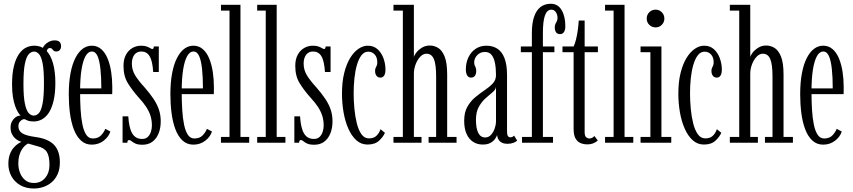

<svg xmlns="http://www.w3.org/2000/svg" viewBox="-20 -776 4636 1044"><path d="M164.5 249Q121 249 89.8 230.8Q58.5 212.5 42 182Q25.5 151.5 25.5 116Q25.5 85 33.5 63.5Q41.5 42 53.5 28Q65.5 14 77.2 6.2Q89 -1.5 96.5 -4.5Q92 -5.5 82.5 -10Q73 -14.5 62.8 -23.2Q52.5 -32 45 -46.8Q37.5 -61.5 37.5 -82.5Q37.5 -102.5 45.5 -116.5Q53.5 -130.5 64.2 -138.2Q75 -146 84.5 -147Q86 -147 88.8 -147.5Q91.5 -148 92.5 -147.5Q86 -152.5 78 -165.5Q70 -178.5 62.5 -199.2Q55 -220 50.2 -249.2Q45.5 -278.5 45.5 -316Q45.5 -375.5 55.5 -416Q65.5 -456.5 82.5 -481.2Q99.5 -506 121 -516.8Q142.5 -527.5 166 -527.5Q205 -527.5 230.2 -502.5Q255.5 -477.5 268.2 -432.2Q281 -387 281 -325.5Q281 -269 271.5 -228.8Q262 -188.5 245.8 -163.5Q229.5 -138.5 208.2 -127Q187 -115.5 163.5 -115.5Q141.5 -115.5 129.2 -121Q117 -126.5 115 -127.5Q114.5 -128 113.8 -128Q113 -128 111.5 -128Q101.5 -128 90.8 -117.5Q80 -107 80 -89.5Q80 -65.5 99.8 -52Q119.5 -38.5 173 -31Q241 -22 273.2 11Q305.5 44 305.5 107Q305.5 143.5 293.5 170.5Q281.5 197.5 261.2 214.8Q241 232 216 240.5Q191 249 164.5 249ZM164.5 219Q202.5 219 225.8 191.2Q249 163.5 249 121.5Q249 72.5 234.5 50Q220 27.5 183.5 19Q173 16 163 13.2Q153 10.5 145 8Q137 5.5 132.5 4.5Q115 14 103.2 30.5Q91.5 47 85.5 67.8Q79.5 88.5 79.5 112.5Q79.5 139 88.8 163.5Q98 188 117 203.5Q136 219 164.5 219ZM163.5 -147.5Q179 -147.5 191.5 -161Q204 -174.5 211.5 -212.8Q219 -251 219 -323.5Q219 -394 211.8 -431Q204.5 -468 192.2 -481.8Q180 -495.5 165 -495.5Q150 -495.5 136.8 -481.8Q123.5 -468 115.5 -430.2Q107.5 -392.5 107.5 -320.5Q107.5 -249 115.5 -211.8Q123.5 -174.5 136.2 -161Q149 -147.5 163.5 -147.5ZM207 -495.5Q211 -523.5 232.2 -540Q253.5 -556.5 276.5 -556.5Q296 -556.5 304 -548Q312 -539.5 312 -524.5Q312 -512 305 -504Q298 -496 286 -496Q276 -496 271.2 -500.8Q266.5 -505.5 262.8 -510.2Q259 -515 251 -515Q244.5 -515 239.5 -509.5Q234.5 -504 234.5 -494Z M479 10.5Q444 10.5 419.8 -12.2Q395.5 -35 381 -73.8Q366.5 -112.5 360.2 -161.5Q354 -210.5 354 -263Q354 -328.5 363.5 -378.2Q373 -428 390.2 -461.2Q407.5 -494.5 430 -511Q452.5 -527.5 479 -527.5Q509.5 -527.5 531 -508.2Q552.5 -489 565.5 -456.8Q578.5 -424.5 584.5 -385Q590.5 -345.5 590.5 -305Q590.5 -294.5 590.5 -284.2Q590.5 -274 590 -264H408.5V-295.5H531Q531 -355 526.2 -400.2Q521.5 -445.5 510.5 -470.8Q499.5 -496 479 -496Q459.5 -496 445.2 -471Q431 -446 423.2 -397.5Q415.5 -349 415.5 -278Q415.5 -226 418.2 -180Q421 -134 428.2 -98.8Q435.5 -63.5 449 -43.2Q462.5 -23 484.5 -23Q514 -23 530.2 -40.8Q546.5 -58.5 552.5 -75.5L580 -61Q571.5 -32.5 543.8 -11Q516 10.5 479 10.5Z M755 11Q729.5 11 716 4.5Q702.5 -2 695.5 -8.2Q688.5 -14.5 682.5 -14.5Q676.5 -14.5 674.5 -10.5Q672.5 -6.5 672.5 0H646.5V-143.5H677.5Q679.5 -112 684.8 -88.8Q690 -65.5 699 -50.5Q708 -35.5 721.2 -28Q734.5 -20.5 753 -20.5Q772.5 -20.5 784 -31.8Q795.5 -43 800.8 -60Q806 -77 806 -94Q806 -120.5 798.8 -144.8Q791.5 -169 775.5 -193.8Q759.5 -218.5 733 -247Q700 -284 675.8 -322.8Q651.5 -361.5 651.5 -417.5Q651.5 -454 665 -478.5Q678.5 -503 700.2 -515.2Q722 -527.5 746.5 -527.5Q766.5 -527.5 778.2 -523Q790 -518.5 797 -514Q804 -509.5 808.5 -509.5Q812.5 -509.5 814.2 -513Q816 -516.5 816.5 -523.5H843.5V-384.5H813Q811 -415 806.2 -436.2Q801.5 -457.5 793.5 -470.5Q785.5 -483.5 774.2 -489.8Q763 -496 748 -496Q724 -496 710.5 -478Q697 -460 697 -430.5Q697 -396 714.5 -367Q732 -338 766.5 -300.5Q794.5 -268.5 814.2 -239.2Q834 -210 844 -180.2Q854 -150.5 854 -116.5Q854 -79 842.2 -50.2Q830.5 -21.5 808.5 -5.2Q786.5 11 755 11Z M1031.5 10.5Q996.5 10.5 972.2 -12.2Q948 -35 933.5 -73.8Q919 -112.5 912.8 -161.5Q906.5 -210.5 906.5 -263Q906.5 -328.5 916 -378.2Q925.5 -428 942.8 -461.2Q960 -494.5 982.5 -511Q1005 -527.5 1031.5 -527.5Q1062 -527.5 1083.5 -508.2Q1105 -489 1118 -456.8Q1131 -424.5 1137 -385Q1143 -345.5 1143 -305Q1143 -294.5 1143 -284.2Q1143 -274 1142.5 -264H961V-295.5H1083.5Q1083.5 -355 1078.8 -400.2Q1074 -445.5 1063 -470.8Q1052 -496 1031.5 -496Q1012 -496 997.8 -471Q983.5 -446 975.8 -397.5Q968 -349 968 -278Q968 -226 970.8 -180Q973.5 -134 980.8 -98.8Q988 -63.5 1001.5 -43.2Q1015 -23 1037 -23Q1066.5 -23 1082.8 -40.8Q1099 -58.5 1105 -75.5L1132.5 -61Q1124 -32.5 1096.2 -11Q1068.5 10.5 1031.5 10.5Z M1181.5 0V-31.5H1228V-718.5H1181.5V-750H1287.5V-31.5H1335V0Z M1378.5 0V-31.5H1425V-718.5H1378.5V-750H1484.5V-31.5H1532V0Z M1689 11Q1663.5 11 1650 4.5Q1636.5 -2 1629.5 -8.2Q1622.5 -14.5 1616.5 -14.5Q1610.5 -14.5 1608.5 -10.5Q1606.5 -6.5 1606.5 0H1580.5V-143.5H1611.5Q1613.5 -112 1618.8 -88.8Q1624 -65.5 1633 -50.5Q1642 -35.5 1655.2 -28Q1668.5 -20.5 1687 -20.5Q1706.5 -20.5 1718 -31.8Q1729.5 -43 1734.8 -60Q1740 -77 1740 -94Q1740 -120.5 1732.8 -144.8Q1725.5 -169 1709.5 -193.8Q1693.5 -218.5 1667 -247Q1634 -284 1609.8 -322.8Q1585.5 -361.5 1585.5 -417.5Q1585.5 -454 1599 -478.5Q1612.5 -503 1634.2 -515.2Q1656 -527.5 1680.5 -527.5Q1700.5 -527.5 1712.2 -523Q1724 -518.5 1731 -514Q1738 -509.5 1742.5 -509.5Q1746.5 -509.5 1748.2 -513Q1750 -516.5 1750.5 -523.5H1777.5V-384.5H1747Q1745 -415 1740.2 -436.2Q1735.5 -457.5 1727.5 -470.5Q1719.5 -483.5 1708.2 -489.8Q1697 -496 1682 -496Q1658 -496 1644.5 -478Q1631 -460 1631 -430.5Q1631 -396 1648.5 -367Q1666 -338 1700.5 -300.5Q1728.5 -268.5 1748.2 -239.2Q1768 -210 1778 -180.2Q1788 -150.5 1788 -116.5Q1788 -79 1776.2 -50.2Q1764.5 -21.5 1742.5 -5.2Q1720.5 11 1689 11Z M1978.5 10Q1943.5 10 1917.5 -13.5Q1891.5 -37 1874 -76.8Q1856.5 -116.5 1848 -165.8Q1839.5 -215 1839.5 -266.5Q1839.5 -331 1851.8 -379.8Q1864 -428.5 1884.2 -461.2Q1904.5 -494 1929.5 -510.8Q1954.5 -527.5 1979.5 -527.5Q2011.5 -527.5 2032.8 -508.5Q2054 -489.5 2065 -459.5Q2076 -429.5 2076 -397Q2076 -376.5 2068.8 -365.2Q2061.5 -354 2048.5 -354Q2035 -354 2027.2 -364Q2019.5 -374 2019.5 -390Q2019.5 -400.5 2022.5 -406.5Q2025.5 -412.5 2028.5 -419.2Q2031.5 -426 2031.5 -437.5Q2031.5 -464 2017.5 -479.5Q2003.5 -495 1982 -495Q1960.5 -495 1945.5 -475.5Q1930.5 -456 1921 -423.5Q1911.5 -391 1907.2 -350.8Q1903 -310.5 1903 -269.5Q1903 -228.5 1907 -185.2Q1911 -142 1920.2 -105.2Q1929.5 -68.5 1945.5 -46Q1961.5 -23.5 1986 -23.5Q2012 -23.5 2026.8 -37.5Q2041.5 -51.5 2049 -73.5L2073 -54Q2064.5 -33 2041.8 -11.5Q2019 10 1978.5 10Z M2119.5 0V-31.5H2170.5V-718.5H2119.5V-750H2230.5V-465Q2231.5 -473.5 2242.5 -488.5Q2253.5 -503.5 2273 -516Q2292.5 -528.5 2317 -528.5Q2340.5 -528.5 2362 -515.8Q2383.5 -503 2397.5 -469Q2411.5 -435 2411.5 -370V-31.5H2462.5V0H2310.5V-31.5H2351.5V-359Q2351.5 -427 2339 -455.5Q2326.5 -484 2299 -484Q2281 -484 2265.5 -468Q2250 -452 2240.5 -427.5Q2231 -403 2230.5 -377.5V-31.5H2272V0Z M2604.5 10Q2575.5 10 2552.8 -4.5Q2530 -19 2517 -47.8Q2504 -76.5 2504 -119Q2504 -165.5 2521.5 -196Q2539 -226.5 2564.8 -247.8Q2590.5 -269 2616.2 -286.2Q2642 -303.5 2659.5 -322.2Q2677 -341 2677 -367.5Q2677 -406 2671.2 -434.2Q2665.5 -462.5 2652.5 -478Q2639.5 -493.5 2617 -493.5Q2591.5 -493.5 2575 -476.2Q2558.5 -459 2558.5 -437Q2558.5 -426 2561.5 -419.8Q2564.5 -413.5 2567 -407.2Q2569.5 -401 2569.5 -389.5Q2569.5 -374 2562.2 -364Q2555 -354 2541 -354Q2527.5 -354 2520.2 -366Q2513 -378 2513 -398.5Q2513 -435 2527 -464.2Q2541 -493.5 2566.2 -510.5Q2591.5 -527.5 2625 -527.5Q2659 -527.5 2684 -511.5Q2709 -495.5 2723 -460.2Q2737 -425 2737 -367.5V-63.5Q2737 -43.5 2741.5 -36.5Q2746 -29.5 2755 -29.5Q2763 -29.5 2768 -32.5Q2773 -35.5 2775.5 -38.5L2792 -11.5Q2786 -5 2771.8 0.5Q2757.5 6 2739 6Q2722 6 2709.8 0Q2697.5 -6 2690.8 -16.8Q2684 -27.5 2683 -41.5Q2680 -32.5 2671.5 -20.2Q2663 -8 2646.8 1Q2630.5 10 2604.5 10ZM2618 -28.5Q2637.5 -28.5 2650.5 -43.5Q2663.5 -58.5 2670.2 -78.5Q2677 -98.5 2677 -114V-303Q2675.5 -289 2659 -275Q2642.5 -261 2621.2 -242.5Q2600 -224 2584 -195.8Q2568 -167.5 2568 -124.5Q2568 -77.5 2580.8 -53Q2593.5 -28.5 2618 -28.5Z M2818.5 0V-31.5H2872V-492H2812V-523.5H2872V-596.5Q2872 -649 2884 -684.5Q2896 -720 2919 -737.8Q2942 -755.5 2975 -755.5Q3013.5 -755.5 3033.8 -721.2Q3054 -687 3054 -634Q3054 -613.5 3046.8 -602Q3039.5 -590.5 3025 -590.5Q3010 -590.5 3003.2 -601Q2996.5 -611.5 2996.5 -626.5Q2996.5 -638.5 3000.2 -646Q3004 -653.5 3007.8 -660.8Q3011.5 -668 3011.5 -678Q3011.5 -696.5 3002.2 -710Q2993 -723.5 2978 -723.5Q2965.5 -723.5 2956.8 -715Q2948 -706.5 2942.5 -690Q2937 -673.5 2934.5 -650Q2932 -626.5 2932 -596.5V-523.5H2994.5V-492H2932V-31.5H2987V0Z M3173 9Q3155 9 3138 2.5Q3121 -4 3110 -22Q3099 -40 3099 -75V-492H3038.5V-523.5H3099Q3106.5 -538 3112.2 -561.5Q3118 -585 3121.8 -612.2Q3125.5 -639.5 3127 -664.5H3159V-523.5H3231V-492H3159V-58Q3159 -36.5 3167.2 -29.8Q3175.5 -23 3184 -23Q3194 -23 3201.2 -27.5Q3208.5 -32 3212 -36.5L3230.5 -12Q3222 -3.5 3207 2.8Q3192 9 3173 9Z M3270 0V-31.5H3316.5V-718.5H3270V-750H3376V-31.5H3423.5V0Z M3463 0V-31.5H3516.5V-492H3463V-523.5H3576.5V-31.5H3630V0ZM3545.5 -627Q3524.5 -627 3510.5 -641Q3496.5 -655 3496.5 -675Q3496.5 -695.5 3510.5 -709.5Q3524.5 -723.5 3545.5 -723.5Q3564.5 -723.5 3578.5 -709.5Q3592.5 -695.5 3592.5 -675Q3592.5 -655 3578.5 -641Q3564.5 -627 3545.5 -627Z M3807.5 10Q3772.5 10 3746.5 -13.5Q3720.5 -37 3703 -76.8Q3685.5 -116.5 3677 -165.8Q3668.5 -215 3668.5 -266.5Q3668.5 -331 3680.8 -379.8Q3693 -428.5 3713.2 -461.2Q3733.5 -494 3758.5 -510.8Q3783.5 -527.5 3808.5 -527.5Q3840.5 -527.5 3861.8 -508.5Q3883 -489.5 3894 -459.5Q3905 -429.5 3905 -397Q3905 -376.5 3897.8 -365.2Q3890.5 -354 3877.5 -354Q3864 -354 3856.2 -364Q3848.5 -374 3848.5 -390Q3848.5 -400.5 3851.5 -406.5Q3854.5 -412.5 3857.5 -419.2Q3860.5 -426 3860.5 -437.5Q3860.5 -464 3846.5 -479.5Q3832.5 -495 3811 -495Q3789.5 -495 3774.5 -475.5Q3759.5 -456 3750 -423.5Q3740.5 -391 3736.2 -350.8Q3732 -310.5 3732 -269.5Q3732 -228.5 3736 -185.2Q3740 -142 3749.2 -105.2Q3758.5 -68.5 3774.5 -46Q3790.5 -23.5 3815 -23.5Q3841 -23.5 3855.8 -37.5Q3870.5 -51.5 3878 -73.5L3902 -54Q3893.5 -33 3870.8 -11.5Q3848 10 3807.5 10Z M3948.5 0V-31.5H3999.5V-718.5H3948.5V-750H4059.5V-465Q4060.5 -473.5 4071.5 -488.5Q4082.5 -503.5 4102 -516Q4121.5 -528.5 4146 -528.5Q4169.5 -528.5 4191 -515.8Q4212.5 -503 4226.5 -469Q4240.5 -435 4240.5 -370V-31.5H4291.5V0H4139.5V-31.5H4180.5V-359Q4180.5 -427 4168 -455.5Q4155.5 -484 4128 -484Q4110 -484 4094.5 -468Q4079 -452 4069.5 -427.5Q4060 -403 4059.5 -377.5V-31.5H4101V0Z M4456 10.5Q4421 10.5 4396.8 -12.2Q4372.5 -35 4358 -73.8Q4343.5 -112.5 4337.2 -161.5Q4331 -210.5 4331 -263Q4331 -328.5 4340.5 -378.2Q4350 -428 4367.2 -461.2Q4384.5 -494.5 4407 -511Q4429.5 -527.5 4456 -527.5Q4486.5 -527.5 4508 -508.2Q4529.5 -489 4542.5 -456.8Q4555.5 -424.5 4561.5 -385Q4567.5 -345.5 4567.5 -305Q4567.5 -294.5 4567.5 -284.2Q4567.5 -274 4567 -264H4385.5V-295.5H4508Q4508 -355 4503.2 -400.2Q4498.5 -445.5 4487.5 -470.8Q4476.5 -496 4456 -496Q4436.5 -496 4422.2 -471Q4408 -446 4400.2 -397.5Q4392.5 -349 4392.5 -278Q4392.5 -226 4395.2 -180Q4398 -134 4405.2 -98.8Q4412.5 -63.5 4426 -43.2Q4439.5 -23 4461.5 -23Q4491 -23 4507.2 -40.8Q4523.5 -58.5 4529.5 -75.5L4557 -61Q4548.5 -32.5 4520.8 -11Q4493 10.5 4456 10.5Z"/></svg>

Font: Imbue Light
Style: Regular
Weight: 300
Designer: Tyler Finck
Foundry: Etcetera Type Company
Version: Version 1.102